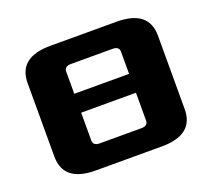

<svg xmlns="http://www.w3.org/2000/svg" viewBox="-113 -808 1057 955"><g transform="rotate(-20 415.0 -330.0)"><path d="M70 -136V-524Q70 -660 240 -660H590Q760 -660 760 -524V-136Q760 0 590 0H240Q70 0 70 -136ZM270 -148Q270 -120 305 -120H525Q560 -120 560 -148V-295H270ZM270 -395H560V-512Q560 -540 525 -540H305Q270 -540 270 -512Z"/></g></svg>

Font: Xolonium
Style: Bold
Weight: 700
Designer: Severin Meyer
Version: Version 4.2